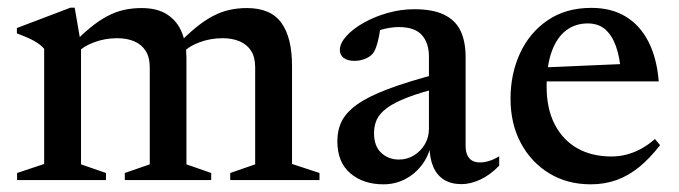

<svg xmlns="http://www.w3.org/2000/svg" viewBox="-20 -469 1768 500"><path d="M191 -353.5V-41L256 -18.5V0H24.5V-18.5L95 -42V-342Q86 -352.5 70.5 -361.5Q55 -370.5 24 -382V-396L163.5 -449H174.5ZM465.5 -318.5V-41L530 -18.5V0H305V-18.5L370 -41V-294Q370 -319.5 359.5 -336.2Q349 -353 330 -361.2Q311 -369.5 285 -369.5Q253 -369.5 224 -358.5Q195 -347.5 181 -330.5L164 -349Q192 -378 215.2 -397Q238.5 -416 260 -427.2Q281.5 -438.5 303 -443.2Q324.5 -448 348.5 -448Q390.5 -448 416.2 -430.8Q442 -413.5 453.8 -384Q465.5 -354.5 465.5 -318.5ZM740.5 -297.5V-42L812 -18.5V0H579.5V-18.5L644.5 -41V-294Q644.5 -320 634 -336.5Q623.5 -353 604.5 -361.2Q585.5 -369.5 559.5 -369.5Q527.5 -369.5 498.5 -358.5Q469.5 -347.5 456 -330.5L438.5 -349Q466.5 -378 489.8 -397Q513 -416 534.5 -427.2Q556 -438.5 577.5 -443.2Q599 -448 623 -448Q685 -448 712.8 -409.5Q740.5 -371 740.5 -297.5Z M1124 -278 1130 -242Q1075.5 -228.5 1041.2 -215.2Q1007 -202 987.8 -187.8Q968.5 -173.5 961.2 -157.5Q954 -141.5 954 -122.5Q954 -88.5 972.8 -71Q991.5 -53.5 1019 -53.5Q1040.5 -53.5 1058.2 -64.5Q1076 -75.5 1086.5 -93.5Q1097 -111.5 1097 -133.5V-322Q1097 -357 1078.5 -377.8Q1060 -398.5 1018.5 -398.5Q1003 -398.5 984.2 -394.5Q965.5 -390.5 949 -382.5L972 -408.5Q970 -389.5 966.8 -373.5Q963.5 -357.5 959.5 -346.2Q955.5 -335 950 -328.5Q942 -320 929.2 -315.2Q916.5 -310.5 903 -310.5Q885 -310.5 875 -318.2Q865 -326 865 -338.5Q865 -356 881.8 -374.8Q898.5 -393.5 926.8 -409.5Q955 -425.5 989.2 -435.2Q1023.5 -445 1059 -445Q1108 -445 1137.5 -430.2Q1167 -415.5 1179.8 -387.8Q1192.5 -360 1192.5 -321V-89.5Q1192.5 -74.5 1197 -65Q1201.5 -55.5 1209.5 -50.8Q1217.5 -46 1230 -46Q1241.5 -46 1254.2 -50Q1267 -54 1280 -62V-37.5Q1256 -13 1230.5 -1.2Q1205 10.5 1182 10.5Q1154.5 10.5 1136 -1.2Q1117.5 -13 1108.2 -34.8Q1099 -56.5 1098.5 -86L1102 -89.5Q1094.5 -59 1076.5 -36.5Q1058.5 -14 1033.2 -1.5Q1008 11 978.5 11Q926 11 892.2 -17.8Q858.5 -46.5 858.5 -101.5Q858.5 -130 869.8 -153Q881 -176 909.8 -196.8Q938.5 -217.5 990.8 -237.2Q1043 -257 1124 -278Z M1520 -448.5Q1572 -448.5 1609.2 -426Q1646.5 -403.5 1668.5 -360.8Q1690.5 -318 1695.5 -257H1384L1385 -293L1641.5 -304L1597 -281.5Q1594 -321 1583.8 -349.2Q1573.5 -377.5 1555.8 -392.8Q1538 -408 1510.5 -408Q1478.5 -408 1454.5 -390Q1430.5 -372 1417 -335.5Q1403.5 -299 1403.5 -243.5Q1403.5 -186 1424.5 -145.2Q1445.5 -104.5 1483.2 -83Q1521 -61.5 1572 -61.5Q1592.5 -61.5 1611.8 -66.5Q1631 -71.5 1649.5 -81.5Q1668 -91.5 1685.5 -107L1699 -91Q1672.5 -57 1644.8 -34.2Q1617 -11.5 1585.8 -0.2Q1554.5 11 1518.5 11Q1457 11 1410 -17.8Q1363 -46.5 1336.2 -96.8Q1309.5 -147 1309.5 -212Q1309.5 -276.5 1334.2 -330.2Q1359 -384 1406.2 -416.2Q1453.5 -448.5 1520 -448.5Z"/></svg>

Font: Newsreader 24pt Medium
Style: Regular
Weight: 500
Designer: Hugues Gentile
Foundry: Production Type
Version: Version 1.003